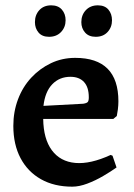

<svg xmlns="http://www.w3.org/2000/svg" viewBox="-20 -688 501 720"><path d="M251 12Q183 12 133.5 -16Q84 -44 57 -95Q30 -146 30 -216Q30 -269 47.5 -315.5Q65 -362 97 -396.5Q129 -431 171 -451Q213 -471 262 -471Q424 -471 424 -308Q424 -293 422 -277.5Q420 -262 418 -253L405 -242H142Q143 -167 174.5 -124.5Q206 -82 262.5 -77Q319 -72 395 -107L402 -104L417 -60Q396 -45 367 -28Q338 -11 307.5 0.5Q277 12 251 12ZM143 -291 292 -299Q305 -301 309 -305.5Q313 -310 313 -323Q313 -361 295 -380.5Q277 -400 244 -400Q203 -400 176 -372Q149 -344 143 -291ZM339 -550Q313 -550 299 -566Q285 -582 285 -605Q285 -632 302 -650Q319 -668 347 -668Q373 -668 386.5 -652Q400 -636 400 -612Q400 -586 383.5 -568Q367 -550 339 -550ZM164 -550Q138 -550 124.5 -566Q111 -582 111 -605Q111 -632 127.5 -650Q144 -668 172 -668Q198 -668 212 -652Q226 -636 226 -612Q226 -586 209 -568Q192 -550 164 -550Z"/></svg>

Font: Alegreya SemiBold
Style: Regular
Weight: 600
Designer: Juan Pablo del Peral
Foundry: Huerta Tipografica
Version: Version 2.009